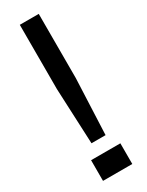

<svg xmlns="http://www.w3.org/2000/svg" viewBox="-211 -834 665 869"><g transform="rotate(-30 121.5 -400.0)"><path d="M85 -173.5 72 -464.5V-800H171V-464.5L158.5 -173.5ZM45 0V-108H198V0Z"/></g></svg>

Font: Big Shoulders Stencil Text Thin SemiBold
Style: Regular
Weight: 600
Version: Version 2.001